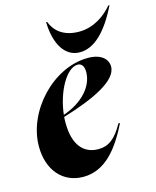

<svg xmlns="http://www.w3.org/2000/svg" viewBox="-112 -809 729 898"><g transform="rotate(-15 252.5 -360.0)"><path d="M15 -179C15 -63 82 12 180 12C289 12 356 -79 410 -187H402C366 -122 332 -95 281 -95C213 -95 164 -143 164 -253C164 -263 164 -272 165 -282C317 -328 438 -385 438 -453C438 -489 408 -520 343 -520C174 -520 15 -349 15 -179ZM166 -292C178 -400 234 -502 289 -502C306 -502 319 -489 319 -459C319 -389 260 -324 166 -292ZM198 -732C201 -622 245 -555 315 -555C385 -555 448 -616 505 -732H499C465 -691 408 -649 337 -649C258 -649 219 -689 203 -732Z"/></g></svg>

Font: Nyght Serif Bold Italic
Style: Regular
Weight: 700
Italic angle: -16°
Designer: Maksym Kobuzan
Version: Version 0.410;Glyphs 3.1.2 (3151)